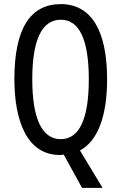

<svg xmlns="http://www.w3.org/2000/svg" viewBox="-20 -837 590 934"><path d="M501 -451C501 -693 421 -817 276 -817C126 -817 50 -696 50 -452C50 -254 109 -83 271 -83C277 -83 286 -84 290 -85L379 77H479L369 -105C454 -150 501 -269 501 -451ZM137 -451C137 -642 183 -741 276 -741C366 -741 412 -644 412 -451C412 -256 365 -160 275 -160C185 -160 137 -259 137 -451Z"/></svg>

Font: Noto Sans Kannada UI ExtraCondensed
Style: Regular
Weight: 400
Width: 2
Designer: Jelle Bosma - Monotype Design Team
Foundry: Monotype Imaging Inc.
Version: Version 2.005